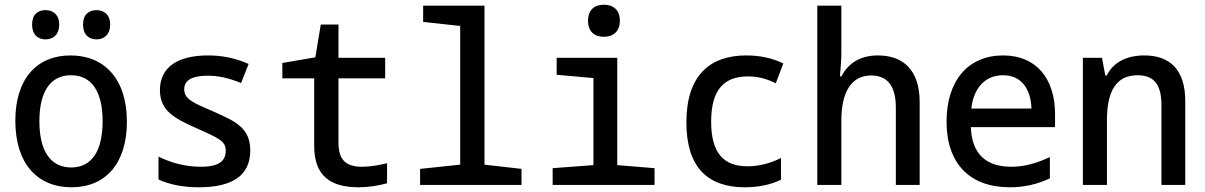

<svg xmlns="http://www.w3.org/2000/svg" viewBox="-20 -784 5107 814"><path d="M389 -617C421 -617 447 -637 447 -680C447 -722 421 -741 389 -741C357 -741 332 -723 332 -680C332 -637 357 -617 389 -617ZM173 -617C205 -617 231 -637 231 -680C231 -722 205 -741 173 -741C141 -741 116 -723 116 -680C116 -637 141 -617 173 -617ZM283 10C427 10 518 -90 518 -268C518 -452 420 -549 279 -549C136 -549 45 -450 45 -272C45 -90 139 10 283 10ZM282 -74C192 -74 147 -147 147 -270C147 -393 192 -465 281 -465C370 -465 415 -394 415 -270C415 -147 371 -74 282 -74Z M823 10C967 10 1041 -41 1041 -146C1041 -242 978 -270 885 -311C799 -348 761 -364 761 -405C761 -444 794 -463 860 -463C905 -463 948 -454 1002 -432L1034 -513C977 -538 922 -549 862 -549C736 -549 658 -501 658 -402C658 -314 720 -282 814 -240C911 -197 937 -185 937 -145C937 -102 909 -77 832 -77C759 -77 699 -97 652 -120V-23C699 -1 758 10 823 10Z M1501 10C1543 10 1584 3 1621 -7V-92C1584 -83 1547 -77 1516 -77C1447 -77 1415 -105 1415 -180V-452H1613V-539H1415V-680H1340L1317 -541L1177 -517V-452H1312V-165C1312 -34 1386 10 1501 10Z M1761 0H2191V-68L2034 -86V-760H1774V-691L1931 -674V-86L1761 -68Z M2540 -628C2580 -628 2608 -651 2608 -696C2608 -742 2580 -764 2540 -764C2500 -764 2473 -742 2473 -696C2473 -650 2500 -628 2540 -628ZM2323 0H2755V-71L2597 -84V-539H2340V-467L2496 -453V-84L2323 -71Z M3138 10C3192 10 3246 0 3291 -22V-114C3247 -92 3198 -79 3149 -79C3049 -79 2995 -134 2995 -268C2995 -397 3044 -460 3151 -460C3191 -460 3226 -452 3269 -431L3301 -515C3253 -538 3202 -549 3144 -549C2991 -549 2890 -466 2890 -265C2890 -74 2981 10 3138 10Z M3445 0H3547V-274C3547 -397 3592 -464 3673 -464C3743 -464 3778 -419 3778 -327V0H3879V-352C3879 -487 3809 -549 3702 -549C3630 -549 3578 -519 3547 -460H3541C3543 -488 3547 -528 3547 -557V-760H3445Z M4261 10C4320 10 4377 -2 4431 -28V-118C4377 -93 4325 -77 4268 -77C4166 -77 4100 -126 4096 -245H4453V-299C4453 -454 4371 -549 4233 -549C4085 -549 3993 -443 3993 -268C3993 -89 4093 10 4261 10ZM4353 -324H4098C4108 -413 4158 -465 4233 -465C4307 -465 4350 -411 4353 -324Z M4571 0H4673V-274C4673 -396 4711 -465 4803 -465C4873 -465 4904 -425 4904 -338V0H5005V-356C5005 -488 4940 -549 4832 -549C4759 -549 4701 -522 4672 -464H4666L4652 -539H4571Z"/></svg>

Font: Noto Sans Mono SemiCondensed Medium
Style: Regular
Weight: 500
Width: 4
Designer: Monotype Design Team
Foundry: Monotype Imaging Inc.
Version: Version 2.014